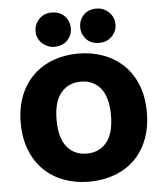

<svg xmlns="http://www.w3.org/2000/svg" viewBox="-58 -892 819 960"><g transform="rotate(-5 351.5 -411.5)"><path d="M35 -304Q35 -382 59.5 -442Q84 -502 126.5 -542.5Q169 -583 226.5 -604Q284 -625 351 -625Q418 -625 475.5 -604Q533 -583 576 -542.5Q619 -502 643.5 -442Q668 -382 668 -304Q668 -226 644 -165.5Q620 -105 577.5 -64.5Q535 -24 477 -3Q419 18 351 18Q283 18 225 -3.5Q167 -25 125 -66Q83 -107 59 -167Q35 -227 35 -304ZM215 -304Q215 -213 252 -168Q289 -123 351 -123Q414 -123 451 -168Q488 -213 488 -304Q488 -394 451.5 -439Q415 -484 352 -484Q290 -484 252.5 -439.5Q215 -395 215 -304ZM149 -755Q149 -790 174 -815.5Q199 -841 236 -841Q278 -841 302 -815.5Q326 -790 326 -755Q326 -720 302 -694.5Q278 -669 236 -669Q218 -669 202 -676Q186 -683 174 -694.5Q162 -706 155.5 -721.5Q149 -737 149 -755ZM373 -755Q373 -790 396.5 -815.5Q420 -841 462 -841Q481 -841 497 -834Q513 -827 525 -815Q537 -803 543.5 -787.5Q550 -772 550 -755Q550 -720 525 -694.5Q500 -669 462 -669Q420 -669 396.5 -694.5Q373 -720 373 -755Z"/></g></svg>

Font: Baloo Bhaina
Style: Regular
Weight: 400
Designer: Manish Minz, Shuchita Grover and Ek Type
Foundry: Ek Type
Version: Version 1.443;PS 1.000;hotconv 16.6.51;makeotf.lib2.5.65220;